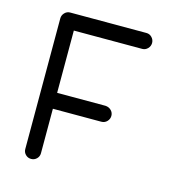

<svg xmlns="http://www.w3.org/2000/svg" viewBox="-98 -726 757 816"><g transform="rotate(15 280.0 -318.0)"><path d="M111 -640H446H447Q461 -640 471 -629.5Q481 -619 481 -605Q481 -591 471 -580.5Q461 -570 447 -570H446H146V-296H359Q374 -295 384 -285Q394 -275 394 -261Q394 -247 384 -236.5Q374 -226 359 -226H146V-31V-30Q146 -16 136 -6Q126 4 111.5 4Q97 4 87 -6Q77 -16 77 -30V-31V-261V-605Q77 -619 87 -629.5Q97 -640 111 -640Z"/></g></svg>

Font: Brass Mono
Style: Regular
Weight: 400
Monospace: yes
Version: Version 1.100; ttfautohint (v1.8.3) -l 8 -r 50 -G 200 -x 14 